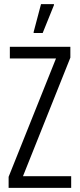

<svg xmlns="http://www.w3.org/2000/svg" viewBox="-20 -916 389 936"><path d="M22 0V-54L253 -631H28V-688H323V-635L92 -57H327V0ZM144 -755V-760L180 -896H243V-891L188 -755Z"/></svg>

Font: Saira ExtraCondensed
Style: Regular
Weight: 400
Width: 2
Designer: Hector Gatti with collaboration of the Omnibus-Type team
Foundry: Omnibus-Type
Version: Version 1.101